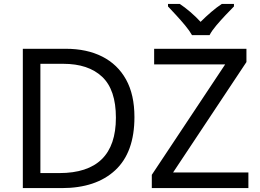

<svg xmlns="http://www.w3.org/2000/svg" viewBox="-20 -964 1332 984"><path d="M669 -364Q669 -183 570.5 -91.5Q472 0 296 0H97V-714H317Q425 -714 504 -674Q583 -634 626 -556.5Q669 -479 669 -364ZM574 -361Q574 -504 503.5 -570.5Q433 -637 304 -637H187V-77H284Q574 -77 574 -361ZM1253 0H758V-68L1134 -634H770V-714H1243V-646L867 -80H1253ZM964 -784Q951 -807 929 -833.5Q907 -860 883 -886Q859 -912 841 -931V-944H901Q927 -927 955 -903Q983 -879 1008 -852Q1035 -879 1063 -903Q1091 -927 1117 -944H1179V-931Q1160 -912 1135.5 -886Q1111 -860 1088.5 -833.5Q1066 -807 1054 -784Z"/></svg>

Font: Noto Sans
Style: Regular
Weight: 400
Designer: Monotype Design Team
Foundry: Monotype Imaging Inc.
Version: Version 2.007